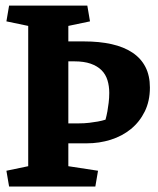

<svg xmlns="http://www.w3.org/2000/svg" viewBox="-20 -681 576 701"><path d="M83 -586.4 3.4 -603 13.2 -660.6H298.8L308.6 -603L229.5 -586.4V-529.8H286.6Q342.8 -529.8 387.5 -519.8Q432.1 -509.8 463.4 -489Q494.6 -468.3 511 -436.5Q527.3 -404.8 527.3 -361.3Q527.3 -312 508.5 -273.9Q489.7 -235.8 458 -210Q426.3 -184.1 384.5 -170.9Q342.8 -157.7 296.9 -157.7H229.5V-74.2L337.9 -57.6L328.1 0H13.2L3.4 -57.6L83 -74.2ZM229.5 -457V-230.5H266.1Q288.1 -230.5 306.2 -232.7Q324.2 -234.9 337.4 -237.3Q353 -240.2 365.2 -244.1Q369.1 -258.3 372.1 -274.4Q374.5 -288.1 376.7 -305.7Q378.9 -323.2 378.9 -341.8Q378.9 -367.2 372.3 -388.4Q365.7 -409.7 350.6 -424.8Q335.4 -439.9 311 -448.5Q286.6 -457 251.5 -457Z"/></svg>

Font: Noticia Text
Style: Bold
Weight: 700
Designer: JM Sole
Foundry: JM Sole
Version: Version 1.003